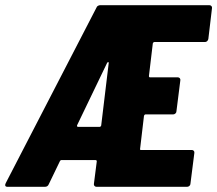

<svg xmlns="http://www.w3.org/2000/svg" viewBox="-22 -720 837 740"><path d="M768 -558H573Q569 -558 567 -553L552 -427Q552 -422 556 -422H663Q668 -422 671 -418.5Q674 -415 673 -410L658 -291Q658 -286 654 -282.5Q650 -279 645 -279H539Q535 -279 533 -274L518 -147Q516 -142 522 -142H717Q722 -142 725 -138.5Q728 -135 727 -130L712 -12Q712 -7 708 -3.5Q704 0 699 0H350Q345 0 342 -3.5Q339 -7 340 -12L351 -98Q351 -103 346 -103H214Q211 -103 209 -99L166 -10Q162 0 151 0H7Q0 0 -1.5 -4Q-3 -8 0 -14L350 -691Q351 -695 355.5 -697.5Q360 -700 364 -700H785Q790 -700 793 -696.5Q796 -693 795 -688L781 -570Q780 -565 776.5 -561.5Q773 -558 768 -558ZM279 -231H362Q366 -231 368 -236L397 -477Q398 -480 395.5 -480.5Q393 -481 391 -478L275 -237Q274 -231 279 -231Z"/></svg>

Font: Barlow Condensed ExtraBold
Style: Italic
Weight: 800
Width: 3
Italic angle: -7°
Designer: Jeremy Tribby
Foundry: Tribby Type
Version: Version 1.408